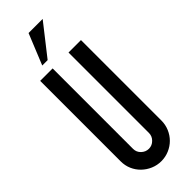

<svg xmlns="http://www.w3.org/2000/svg" viewBox="-309 -953 982 982"><g transform="rotate(-45 182.5 -462.0)"><path d="M183 10Q153 10 126 -1.5Q99 -13 78.5 -33Q58 -53 46.5 -79.5Q35 -106 35 -137V-719H125V-137Q125 -113 142.5 -96.5Q160 -80 183 -80Q206 -80 223 -97Q240 -114 240 -137V-719H330V-137Q330 -107 318.5 -80Q307 -53 287 -33Q267 -13 240 -1.5Q213 10 183 10ZM137 -767H98L166 -934H268Z"/></g></svg>

Font: Berliner Wand
Style: Regular
Weight: 400
Designer: Peter Wiegel
Foundry: Peter Wiegel
Version: Version 1.000